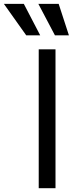

<svg xmlns="http://www.w3.org/2000/svg" viewBox="-115 -986 398 1006"><path d="M175.8 -727.5V0H87.9V-727.5ZM22.5 -800.8 -94.7 -965.8H9.8L95.7 -800.8ZM172.9 -800.8 85.9 -965.8H192.4L246.1 -800.8Z"/></svg>

Font: Inter V
Style: 
Weight: 400
Designer: Rasmus Andersson
Foundry: rsms
Version: Version 4.000;git-a3f224843